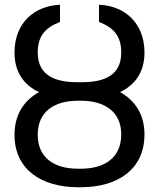

<svg xmlns="http://www.w3.org/2000/svg" viewBox="-20 -780 671 810"><path d="M309.7 9.9H321C473 9.9 589.5 -62.5 589.5 -213.1C589.5 -296.9 549.7 -356.5 486.5 -391.3C548.3 -421.2 589.5 -473.7 589.5 -558.2C589.5 -684.7 504.3 -755.7 397.7 -759.9V-687.5C458.8 -663.4 491.5 -629.3 491.5 -558.2C491.5 -458.8 414.8 -433.2 325.3 -433.2H305.4C217.3 -433.2 139.2 -458.8 139.2 -558.2C139.2 -629.3 171.9 -663.4 233 -687.5V-759.9C126.4 -755.7 41.2 -684.7 41.2 -558.2C41.2 -473.7 82.4 -420.8 144.5 -391.3C81 -356.2 41.2 -296.2 41.2 -211.6C41.2 -62.5 157.7 9.9 309.7 9.9ZM139.2 -211.6C139.2 -308.2 207.4 -355.1 309.7 -355.1H321C421.9 -355.1 491.5 -308.2 491.5 -213.1C491.5 -115.1 421.9 -68.2 321 -68.2H309.7C207.4 -68.2 139.2 -115.1 139.2 -211.6Z"/></svg>

Font: Margiela Sans
Style: Regular
Weight: 400
Designer: Stefan Endress, Andreas Faust
Version: Version 1.100;FEAKit 1.0